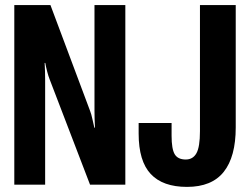

<svg xmlns="http://www.w3.org/2000/svg" viewBox="-20 -731 990 760"><path d="M36.6 0H158.7V-415Q158.7 -428.7 158.2 -448Q157.7 -467.3 156.7 -481.9H159.2Q161.6 -467.8 166.5 -448.7Q171.4 -429.7 176.3 -417.5L336.4 0H476.1V-710.9H354V-294.4Q354 -280.8 354.5 -260.3Q355 -239.7 356 -225.6H353.5Q350.1 -239.3 345.9 -259Q341.8 -278.8 336.4 -292.5L179.7 -710.9H36.6ZM528.8 -202.1Q528.8 -93.3 576.7 -42.2Q624.5 8.8 720.2 8.8Q818.4 8.8 865.7 -50.8Q913.1 -110.4 913.1 -226.6V-710.9H771.5V-211.9Q771.5 -149.4 757.6 -124.5Q743.7 -99.6 715.3 -99.6Q684.1 -99.6 671.6 -120.4Q659.2 -141.1 659.2 -193.8V-244.1H528.8Z"/></svg>

Font: Roboto Flex Super Cond Bold
Style: Regular
Weight: 700
Width: 3
Designer: Berlow after Robertson
Foundry: Google
Version: Version 3.000